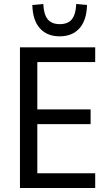

<svg xmlns="http://www.w3.org/2000/svg" viewBox="-20 -942 555 962"><path d="M80 0V-705H457V-631H167V-394H434V-320H167V-74H457V0ZM279 -760Q216 -760 180 -800Q144 -840 142 -917L197 -922Q199 -870 219 -845.5Q239 -821 279 -821Q321 -821 340.5 -846Q360 -871 362 -922L416 -917Q414 -840 378 -800Q342 -760 279 -760Z"/></svg>

Font: Nunito Sans 10pt Condensed Medium
Style: Regular
Weight: 500
Width: 3
Designer: Vernon Adams
Foundry: Vernon Adams
Version: Version 3.101;gftools[0.9.27]